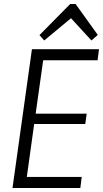

<svg xmlns="http://www.w3.org/2000/svg" viewBox="-20 -948 519 968"><path d="M100 -56H392L385 0H43L141 -700H479L472 -644H183L204 -689L156 -348L145 -375H417L410 -323H137L156 -350L109 -11ZM179 -771 334 -928H361L473 -772L441 -744L328 -867H351L203 -744Z"/></svg>

Font: Pathway Extreme SemiCondensed ExtraLight
Style: Italic
Weight: 250
Width: 4
Italic angle: -8°
Version: Version 1.001;gftools[0.9.26]